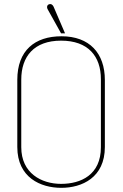

<svg xmlns="http://www.w3.org/2000/svg" viewBox="-20 -890 589 921"><path d="M292 -730 237 -858C234 -865 226 -874 214 -869C205 -865 203 -854 210 -843L273 -730ZM464 -184C464 -51 368 -8 273 -8C179 -8 82 -59 82 -184V-508C82 -619 143 -695 273 -695C403 -695 464 -620 464 -510ZM483 -506C483 -635 409 -716 275 -716C147 -716 63 -648 63 -507V-185C63 -38 175 11 274 11C373 11 483 -38 483 -185Z"/></svg>

Font: Advent Pro
Style: Thin
Weight: 100
Designer: Andreas Kalpakidis
Foundry: Andreas Kalpakidis
Version: Version 2.002 2007